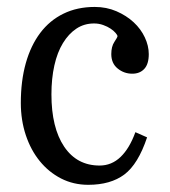

<svg xmlns="http://www.w3.org/2000/svg" viewBox="-20 -509 482 545"><path d="M397.5 -119.1Q372.1 -43 333 -13.7Q293.9 15.6 230.5 15.6Q188.5 15.6 153.3 -2.4Q118.2 -20.5 92.8 -51.8Q67.4 -83 53.2 -125.5Q39.1 -168 39.1 -216.8Q39.1 -279.3 53.2 -329.6Q67.4 -379.9 94.2 -415.5Q121.1 -451.2 160.2 -470.2Q199.2 -489.3 249 -489.3Q282.2 -489.3 310.5 -477.1Q338.9 -464.8 359.4 -445.8Q379.9 -426.8 391.1 -402.8Q402.3 -378.9 402.3 -355.5Q402.3 -327.1 389.6 -313.5Q377 -299.8 355.5 -299.8Q332 -299.8 314 -314.5Q295.9 -329.1 295.9 -355.5Q295.9 -377 304.7 -390.1Q313.5 -403.3 313.5 -406.2Q313.5 -409.2 308.1 -415.5Q302.7 -421.9 293.9 -427.7Q285.2 -433.6 272.9 -438Q260.7 -442.4 247.1 -442.4Q218.8 -442.4 196.8 -427.7Q174.8 -413.1 158.7 -386.7Q142.6 -360.4 134.3 -323.2Q126 -286.1 126 -241.2Q126 -146.5 162.1 -92.8Q198.2 -39.1 262.7 -39.1Q296.9 -39.1 322.3 -63.5Q347.7 -87.9 364.3 -133.8Z"/></svg>

Font: Subtext
Style: Regular
Weight: 400
Designer: Christopher J. Fynn
Foundry: Christopher J. Fynn for DDC
Version: Version 1.000 preliminary